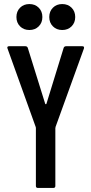

<svg xmlns="http://www.w3.org/2000/svg" viewBox="-20 -928 451 947"><path d="M171 -798Q153 -780 125 -780Q97 -780 79 -798Q61 -816 61 -844Q61 -872 79 -890Q97 -908 125 -908Q153 -908 171 -890Q189 -872 189 -844Q189 -816 171 -798ZM333 -798Q315 -780 287 -780Q259 -780 241 -798Q223 -816 223 -844Q223 -872 241 -890Q259 -908 287 -908Q315 -908 333 -890Q351 -872 351 -844Q351 -816 333 -798ZM167 -1Q157 -1 157 -11V-297Q157 -298 156.5 -300Q156 -302 156 -302L17 -689Q17 -690 16.5 -691Q16 -692 16 -693Q16 -700 25 -700H105Q114 -700 117 -692L203 -416Q204 -414 206 -414Q208 -414 209 -416L294 -692Q297 -700 306 -700H386Q397 -700 394 -689L254 -302V-300Q253 -298 253 -297V-11Q253 -1 243 -1Z"/></svg>

Font: Barlow Condensed Medium
Style: Regular
Weight: 500
Width: 3
Designer: Jeremy Tribby
Foundry: Tribby Type
Version: Version 1.422;hotconv 1.0.109;makeotfexe 2.5.65596